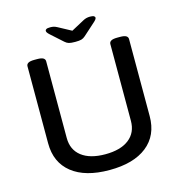

<svg xmlns="http://www.w3.org/2000/svg" viewBox="-123 -965 1012 1081"><g transform="rotate(-15 383.0 -424.5)"><path d="M383 7Q242 7 164.5 -54.5Q87 -116 87 -228V-677Q87 -689 98 -695.5Q109 -702 134 -702H150Q175 -702 185.5 -695.5Q196 -689 196 -677V-230Q196 -161 245 -123Q294 -85 383 -85Q472 -85 521 -123Q570 -161 570 -230V-677Q570 -689 581 -695.5Q592 -702 617 -702H633Q658 -702 668.5 -695.5Q679 -689 679 -677V-228Q679 -116 601.5 -54.5Q524 7 383 7ZM499 -856Q515 -856 521.5 -852Q528 -848 528 -843Q528 -838 524 -832.5Q520 -827 510 -818L442 -757Q431 -747 419 -743.5Q407 -740 383 -740Q358 -740 346 -743.5Q334 -747 323 -757L255 -818Q245 -827 241.5 -832.5Q238 -838 238 -843Q238 -848 244 -852Q250 -856 267 -856Q278 -856 287 -854Q296 -852 307 -846L383 -805L459 -846Q477 -856 499 -856Z"/></g></svg>

Font: Asap Semi Expanded Medium
Style: Regular
Weight: 500
Width: 6
Designer: Pablo Cosgaya
Foundry: Omnibus-Type
Version: Version 3.001; ttfautohint (v1.8.4.7-5d5b)